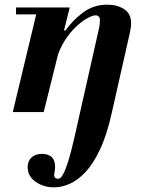

<svg xmlns="http://www.w3.org/2000/svg" viewBox="-20 -482 615 826"><path d="M213 324Q167 324 133 300Q99 276 99 237Q99 211 115.5 195.5Q132 180 161 180Q187 180 202 193.5Q217 207 217 236Q217 248 215 256.5Q213 265 213 272Q213 278 217 282.5Q221 287 231 287Q234 287 239.5 283.5Q245 280 253.5 264Q262 248 273.5 212Q285 176 300 110L405 -356Q407 -363 408.5 -375Q410 -387 410 -394Q410 -405 405 -410.5Q400 -416 391 -416Q378 -416 354.5 -403Q331 -390 305.5 -365.5Q280 -341 258 -306.5Q236 -272 224 -229L255 -351H262Q292 -394 337 -428Q382 -462 442 -462Q483 -462 513.5 -443Q544 -424 544 -382Q544 -364 538 -338L461 3Q440 98 410.5 160.5Q381 223 347.5 258.5Q314 294 279.5 309Q245 324 213 324ZM35 0 143 -450H280L168 0ZM49 -420V-450H268V-420Z"/></svg>

Font: Libre Bodoni
Style: Bold Italic
Weight: 700
Italic angle: -13°
Version: Version 2.005;gftools[0.9.23]